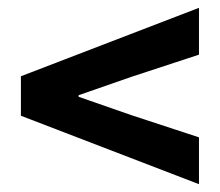

<svg xmlns="http://www.w3.org/2000/svg" viewBox="-20 -580 568 496"><path d="M494 -104.2 34 -281V-383L494 -559.8V-438.8L318.3 -381.1L183 -334V-330L318.3 -282.9L494 -225.2Z"/></svg>

Font: SourceSans3VF
Style: Regular
Weight: 200
Designer: Paul D. Hunt
Foundry: Adobe
Version: Version 3.052;hotconv 1.1.0;makeotfexe 2.6.0